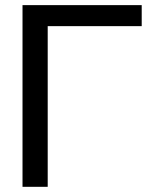

<svg xmlns="http://www.w3.org/2000/svg" viewBox="-20 -721 605 741"><path d="M66.9 0V-701.2H526.9V-620.1H164.1V0Z"/></svg>

Font: LT Superior Med
Style: Regular
Weight: 500
Designer: Daniel Lyons
Foundry: LyonsType
Version: Version 1.000